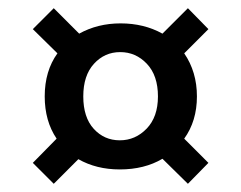

<svg xmlns="http://www.w3.org/2000/svg" viewBox="-20 -612 588 468"><path d="M460 -377Q460 -317 429 -274L488 -215L438 -164L376 -225Q332 -199 272 -199Q215 -199 171 -224L111 -164L60 -215L118 -274Q89 -317 89 -377Q89 -439 120 -482L60 -541L111 -592L173 -530Q218 -555 274 -555Q331 -555 376 -530L438 -592L488 -541L429 -482Q460 -437 460 -377ZM272 -270Q310 -270 337.5 -298.5Q365 -327 365 -377Q365 -428 338 -456.5Q311 -485 273 -485Q235 -485 209 -456.5Q183 -428 183 -377Q183 -326 208.5 -298Q234 -270 272 -270Z"/></svg>

Font: Fz Poppins Med
Style: Regular
Weight: 500
Designer: Ninad Kale (Devanagari), Jonny Pinhorn (Latin)
Foundry: Indian Type Foundry
Version: Vit hóa bi Vntype.Com & FontZin.Com